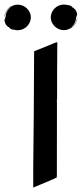

<svg xmlns="http://www.w3.org/2000/svg" viewBox="-79 -821 366 861"><path d="M267 -752C266 -753 266 -754 266 -754L267 -753C267 -764 262 -777 253 -783L251 -786C249 -787 249 -786 248 -786C240 -796 232 -798 232 -797L221 -799C172 -810 133 -759 155 -718C181 -669 256 -677 267 -736V-742C266 -739 265 -727 258 -715C253 -707 248 -702 243 -698L248 -703C247 -702 241 -697 234 -694C251 -704 262 -722 262 -743C264 -742 264 -743 264 -748C264 -753 264 -751 266 -750C265 -753 266 -753 267 -752ZM-59 -750V-744C-58 -747 -57 -759 -50 -771C-45 -779 -40 -784 -35 -788L-40 -783C-39 -784 -33 -789 -26 -792C-43 -782 -54 -764 -54 -743C-56 -744 -56 -743 -56 -738C-56 -733 -56 -735 -58 -736C-57 -733 -58 -733 -59 -734C-58 -733 -58 -732 -58 -732L-59 -733C-59 -722 -54 -709 -45 -703L-43 -700C-41 -699 -41 -700 -40 -700C-32 -690 -24 -688 -24 -689L-13 -687C36 -676 75 -727 53 -768C27 -817 -48 -809 -59 -750ZM-15 -797C-21 -795 -25 -794 -32 -790C-22 -797 -14 -798 -15 -797ZM240 -696C230 -689 222 -688 223 -689C229 -691 233 -692 240 -696ZM178 -28C177 -29 172 -28 170 -27L176 -30V-37C176 -292 177 -369 176 -377C176 -376 177 -375 177 -374V-433C177 -437 177 -551 178 -625V-632C173 -631 172 -630 171 -630H170C162 -626 83 -595 74 -591C74 -479 71 -104 70 -68V20C76 17 185 -26 178 -28Z"/></svg>

Font: HIVNotRetro
Style: Regular
Weight: 400
Designer: Feorag
Foundry: Feorag
Version: Version 1.000;PS 001.000;hotconv 1.0.88;makeotf.lib2.5.64775